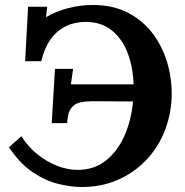

<svg xmlns="http://www.w3.org/2000/svg" viewBox="-20 -736 742 772"><path d="M309 16Q268 16 216.5 4Q165 -8 113 -42.5Q61 -77 16 -144L66 -188Q93 -146 130 -116Q167 -86 209 -69.5Q251 -53 293 -53Q356 -53 402.5 -88Q449 -123 478 -185Q507 -247 515 -328L353 -329Q326 -329 303.5 -324.5Q281 -320 266.5 -301.5Q252 -283 250 -241H188L201 -459H274L265 -397H517Q515 -464 494 -521Q473 -578 430.5 -613Q388 -648 323 -648Q256 -647 210.5 -608Q165 -569 146 -490H81L93 -709H170L165 -667Q206 -691 255 -703.5Q304 -716 353 -716Q436 -716 497 -683.5Q558 -651 597.5 -596.5Q637 -542 655 -475Q673 -408 670 -340Q666 -265 638.5 -200.5Q611 -136 563 -87.5Q515 -39 450.5 -11.5Q386 16 309 16Z"/></svg>

Font: Lora
Style: Italic
Weight: 400
Italic angle: -3°
Designer: Olga Karpushina, Alexei Vanyashin (Cyrillic)
Foundry: Cyreal
Version: Version 3.008